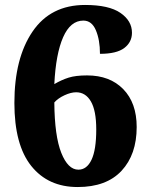

<svg xmlns="http://www.w3.org/2000/svg" viewBox="-20 -744 599 774"><path d="M38 -329Q38 -509 111 -616.5Q184 -724 323 -724Q419 -724 465.5 -692Q512 -660 512 -612Q512 -574 481 -550.5Q450 -527 383 -527Q383 -583 366.5 -622Q350 -661 316 -661Q264 -661 234.5 -594Q205 -527 199 -405Q228 -422 256.5 -431Q285 -440 331 -440Q423 -440 477 -384.5Q531 -329 531 -232Q531 -121 470 -55.5Q409 10 293 10Q174 10 106 -75Q38 -160 38 -329ZM368 -222Q368 -298 346.5 -335Q325 -372 287 -372Q266 -372 240 -360Q214 -348 199 -331Q200 -196 227 -128Q254 -60 296 -60Q330 -60 349 -100Q368 -140 368 -222Z"/></svg>

Font: Noto Serif ExtraBold
Style: Regular
Weight: 800
Designer: Monotype Design Team
Foundry: Monotype Imaging Inc.
Version: Version 1.001